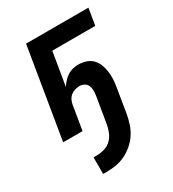

<svg xmlns="http://www.w3.org/2000/svg" viewBox="-183 -622 866 960"><g transform="rotate(-30 250.0 -141.5)"><path d="M127 237V141H147Q168 141 190 134.5Q212 128 228 113Q244 98 253 77.5Q262 57 266 36L292 -120Q294 -135 294 -149.5Q294 -164 288.5 -176.5Q283 -189 270.5 -196Q258 -203 244 -203Q231 -203 217.5 -199Q204 -195 193 -186Q182 -177 176 -164.5Q170 -152 168 -139L145 0H33L119 -520H479L463 -424H215L183 -233Q192 -247 204 -260Q216 -273 230 -282Q244 -291 260 -295Q276 -299 292 -299Q315 -299 336 -292Q357 -285 371.5 -270.5Q386 -256 394 -236Q402 -216 405 -194.5Q408 -173 407 -150Q406 -127 402 -105L379 36Q374 63 365.5 89.5Q357 116 341.5 140Q326 164 303.5 183.5Q281 203 255 215.5Q229 228 201.5 232.5Q174 237 147 237Z"/></g></svg>

Font: Iosevka
Style: Bold Italic
Weight: 700
Italic angle: -9°
Monospace: yes
Designer: Belleve Invis
Foundry: Belleve Invis
Version: Version 32.5.0; ttfautohint (v1.8.4)